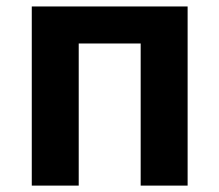

<svg xmlns="http://www.w3.org/2000/svg" viewBox="-20 -580 685 600"><path d="M79.3 0V-559.8H566.3V0H419.6V-444.1H226V0Z"/></svg>

Font: Noto Sans TC Thin
Style: Regular
Weight: 100
Designer: Ryoko NISHIZUKA 西塚涼子 (kana, bopomofo & ideographs); Paul D. Hunt (Latin, Greek & Cyrillic); Sandoll Communications 산돌커뮤니
Foundry: Adobe
Version: Version 2.004-H2;hotconv 1.0.118;makeotfexe 2.5.65603